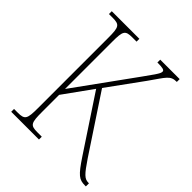

<svg xmlns="http://www.w3.org/2000/svg" viewBox="-197 -839 964 964"><g transform="rotate(45 285.0 -357.0)"><path d="M40 0H237V-20H206C155 -20 150 -31 150 -111V-230L260 -383L451 -94C505 -13 521 0 564 0H570V-22H566C538 -22 523 -38 477 -106L278 -407L413 -593C470 -673 476 -694 522 -694V-714H384V-694C421 -694 435 -691 435 -680C435 -666 423 -651 379 -589L150 -272V-607C150 -683 156 -694 206 -694H236V-714H40V-694H66C116 -694 122 -683 122 -607V-108C122 -31 116 -20 66 -20H40Z"/></g></svg>

Font: Noto Serif Hebrew Condensed Thin
Style: Regular
Weight: 100
Width: 3
Designer: Monotype Design Team
Foundry: Monotype Imaging Inc.
Version: Version 2.004